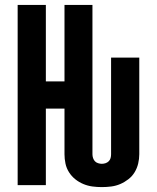

<svg xmlns="http://www.w3.org/2000/svg" viewBox="-20 -755 640 783"><path d="M395 8Q376 8 357 5.5Q338 3 320 -4.5Q302 -12 287 -24Q272 -36 261.5 -52.5Q251 -69 247 -88Q243 -107 243 -126V-312H167V0H52V-735H167V-423H243V-735H357V-126Q357 -118 359.5 -110.5Q362 -103 367 -97.5Q372 -92 380 -89.5Q388 -87 395 -87Q403 -87 410.5 -89.5Q418 -92 423.5 -97.5Q429 -103 431 -110.5Q433 -118 433 -126V-520H548V-126Q548 -107 543.5 -88Q539 -69 529 -52.5Q519 -36 503.5 -24Q488 -12 470.5 -4.5Q453 3 434 5.5Q415 8 395 8Z"/></svg>

Font: Iosevka Extrabold Extended
Style: Regular
Weight: 800
Width: 7
Monospace: yes
Designer: Belleve Invis
Foundry: Belleve Invis
Version: Version 32.5.0; ttfautohint (v1.8.4)